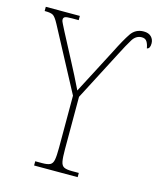

<svg xmlns="http://www.w3.org/2000/svg" viewBox="-118 -799 728 877"><g transform="rotate(15 246.0 -360.5)"><path d="M127 0V-20H160Q185 -20 197 -26Q209 -32 212.5 -51Q216 -70 216 -108V-354L58 -651Q42 -681 31 -687.5Q20 -694 -5 -694H-9V-714H152V-694H120Q93 -694 86.5 -690Q80 -686 80 -678Q80 -670 87 -657.5Q94 -645 103 -626L165 -508Q182 -476 198 -444.5Q214 -413 229 -382Q237 -397 248.5 -419.5Q260 -442 277 -474L341 -597Q371 -657 392.5 -689Q414 -721 453 -721Q476 -721 488.5 -708.5Q501 -696 501 -677Q501 -652 486 -650Q483 -669 475.5 -681Q468 -693 451 -693Q424 -693 407.5 -666.5Q391 -640 365 -589L244 -356V-108Q244 -70 247.5 -51Q251 -32 263 -26Q275 -20 300 -20H333V0Z"/></g></svg>

Font: Noto Serif Condensed Thin
Style: Regular
Weight: 100
Width: 3
Designer: Monotype Design Team
Foundry: Monotype Imaging Inc.
Version: Version 2.013; ttfautohint (v1.8.4.7-5d5b)